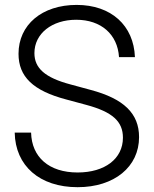

<svg xmlns="http://www.w3.org/2000/svg" viewBox="-20 -759 633 790"><path d="M299.3 11.2C450.7 11.2 552.2 -72.8 552.2 -194.8C552.2 -292.5 488.8 -353 352.5 -389.2L270 -411.6C165 -439.5 121.6 -478.5 121.6 -540.5C121.6 -620.6 193.4 -677.7 293.5 -677.7C396.5 -677.7 463.9 -617.2 469.7 -523.9H535.2C530.3 -654.3 437.5 -738.8 295.4 -738.8C152.8 -738.8 56.2 -657.2 56.2 -537.6C56.2 -443.8 115.7 -385.7 252.9 -349.6L334.5 -327.6C443.8 -298.3 485.8 -258.8 485.8 -192.4C485.8 -106 411.6 -49.3 299.3 -49.3C181.6 -49.3 110.4 -112.3 107.9 -213.4H40.5C43 -76.7 143.1 11.2 299.3 11.2Z"/></svg>

Font: Raveo Display Display Light
Style: Regular
Weight: 300
Designer: Jakub Foglar, Rasmus Andersson (Inter)
Foundry: Jakubfoglar.com
Version: Version 1.100;Glyphs 3.2.3 (3260)